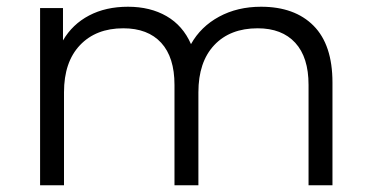

<svg xmlns="http://www.w3.org/2000/svg" viewBox="-20 -550 1101 570"><path d="M967 -305V0H896V-298Q896 -380 856.5 -423Q817 -466 745 -466Q663 -466 616 -416Q569 -366 569 -276V0H498V-298Q498 -380 458.5 -423Q419 -466 346 -466Q265 -466 217.5 -416Q170 -366 170 -276V0H99V-526H167V-430Q195 -478 244.5 -504Q294 -530 360 -530Q426 -530 474.5 -502Q523 -474 547 -419Q576 -471 630.5 -500.5Q685 -530 755 -530Q855 -530 911 -473.5Q967 -417 967 -305Z"/></svg>

Font: CMG Sans
Style: Regular
Weight: 400
Designer: Julieta Ulanovsky
Foundry: Julieta Ulanovsky
Version: Version 7.200